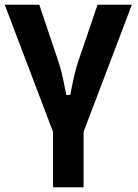

<svg xmlns="http://www.w3.org/2000/svg" viewBox="-20 -551 584 811"><path d="M333 6 537 -531H392L310 -290C300 -260 289 -215 278 -156L277 -150H260L253 -185C244 -232 235 -267 227 -290L146 -531H0L204 6V240H333Z"/></svg>

Font: Passageway
Style: Light
Weight: 700
Foundry: Ascender Corporation
Version: Version 1.11